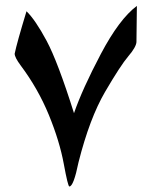

<svg xmlns="http://www.w3.org/2000/svg" viewBox="-20 -643 506 665"><path d="M452.6 -497.1Q451.2 -479.5 424.3 -448Q397.5 -416.5 344 -325Q290.5 -233.4 252 -81.1Q234.9 2.9 220.2 2.9Q215.3 2.9 200.9 -75.4Q186.5 -153.8 149.2 -244.9Q111.8 -335.9 51.8 -416Q30.8 -444.3 30.8 -457Q38.6 -495.1 71.8 -604Q102.5 -574.2 141.4 -501.7Q180.2 -429.2 236.3 -251Q265.1 -334.5 329.1 -455.8Q393.1 -577.1 454.1 -622.6Z"/></svg>

Font: IranNastaliq
Style: Regular
Weight: 400
Designer: Hossein Zahedi
Version: Version 1.5